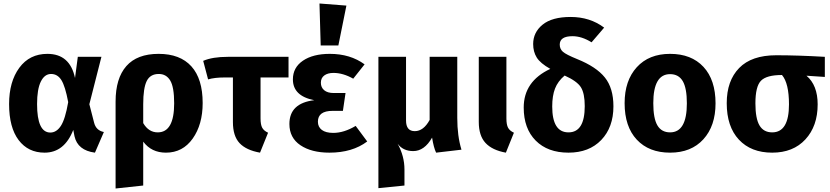

<svg xmlns="http://www.w3.org/2000/svg" viewBox="-20 -856 4747 1098"><path d="M251 -548Q380 -548 409 -410L425 -531H560L491 -260L518 -155Q529 -110 574 -101L523 17Q424 4 406 -77L399 -113Q348 17 235 17Q141 17 86.5 -55Q32 -127 32 -261Q32 -389 90.5 -468.5Q149 -548 251 -548ZM192 -261Q192 -98 268 -98Q303 -98 328 -136Q353 -174 370 -272Q353 -363 331 -398Q309 -433 272 -433Q235 -433 213.5 -389.5Q192 -346 192 -261Z M1139 -267Q1139 -144 1082 -63.5Q1025 17 929 17Q846 17 799 -46V205L641 222V-275Q641 -408 702.5 -478Q764 -548 887 -548Q1010 -548 1074.5 -476.5Q1139 -405 1139 -267ZM882 -99Q976 -99 976 -265Q976 -358 953.5 -395.5Q931 -433 888 -433Q839 -433 819 -392.5Q799 -352 799 -260V-152Q830 -99 882 -99Z M1630 -413H1470V-179Q1470 -143 1479.5 -125.5Q1489 -108 1513 -97L1467 17Q1388 3 1350 -37.5Q1312 -78 1312 -158V-413H1264Q1207 -413 1170 -402L1142 -508Q1195 -531 1283 -531H1630Z M1807 -836 1961 -824 1915 -596H1814ZM1866 -548Q1983 -548 2065 -488L2000 -406Q1942 -439 1887 -439Q1854 -439 1834.5 -424.5Q1815 -410 1815 -383Q1815 -356 1834 -340Q1853 -324 1889 -324H1956L1941 -222H1882Q1798 -222 1798 -160Q1798 -130 1820.5 -113Q1843 -96 1886 -96Q1947 -96 2014 -136L2080 -47Q1995 17 1864 17Q1761 17 1698 -25.5Q1635 -68 1635 -147Q1635 -266 1777 -283Q1655 -307 1655 -402Q1655 -470 1712.5 -509Q1770 -548 1866 -548Z M2619 0 2474 17Q2460 -12 2451 -69Q2407 8 2343 8Q2285 8 2254 -34Q2293 37 2293 113V205L2144 220V-531H2302V-167Q2302 -106 2352 -106Q2402 -106 2437 -170V-531H2595V-182Q2595 -78 2619 0Z M2876 -531V-179Q2876 -143 2885.5 -125.5Q2895 -108 2919 -97L2873 17Q2795 3 2756.5 -38.5Q2718 -80 2718 -159V-531Z M3281 -518Q3390 -474 3439 -413Q3488 -352 3488 -248Q3488 -128 3418.5 -55.5Q3349 17 3231 17Q3112 17 3043.5 -52Q2975 -121 2975 -241Q2975 -391 3127 -462Q3070 -494 3049.5 -527Q3029 -560 3029 -604Q3029 -671 3083 -715Q3137 -759 3243 -759Q3354 -759 3435 -698L3363 -614Q3307 -649 3254 -649Q3181 -649 3181 -601Q3181 -576 3199 -560Q3217 -544 3281 -518ZM3324 -249Q3324 -322 3302 -357Q3280 -392 3209 -424Q3170 -391 3154 -349.5Q3138 -308 3138 -247Q3138 -99 3231 -99Q3324 -99 3324 -249Z M3812 -548Q3934 -548 4003 -473.5Q4072 -399 4072 -265Q4072 -136 4002.5 -59.5Q3933 17 3812 17Q3691 17 3621.5 -57.5Q3552 -132 3552 -266Q3552 -395 3621.5 -471.5Q3691 -548 3812 -548ZM3812 -432Q3716 -432 3716 -266Q3716 -179 3739.5 -139Q3763 -99 3812 -99Q3908 -99 3908 -265Q3908 -352 3884.5 -392Q3861 -432 3812 -432Z M4697 -531V-416L4592 -423Q4656 -369 4656 -259Q4656 -135 4586 -59Q4516 17 4396 17Q4275 17 4205.5 -57.5Q4136 -132 4136 -266Q4136 -394 4207 -467Q4278 -540 4419 -540Q4542 -540 4697 -531ZM4396 -99Q4492 -99 4492 -259Q4492 -380 4452 -427H4451Q4364 -427 4332 -394.5Q4300 -362 4300 -265Q4300 -178 4323.5 -138.5Q4347 -99 4396 -99Z"/></svg>

Font: Fira Sans
Style: Bold
Weight: 700
Designer: bBox Type GmbH & Carrois Corporate GbR & Edenspiekermann AG
Foundry: bBox Type GmbH & Carrois Corporate GbR & Edenspiekermann AG
Version: Version 4.301;PS 004.301;hotconv 1.0.88;makeotf.lib2.5.64775